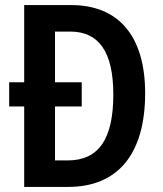

<svg xmlns="http://www.w3.org/2000/svg" viewBox="-20 -734 640 754"><path d="M260 -714H75V-411H16V-316H75V0H248C441 0 550 -127 550 -368C550 -593 445 -714 260 -714ZM256 -610C367 -610 425 -532 425 -363C425 -190 369 -104 246 -104H196V-316H301V-411H196V-610Z"/></svg>

Font: Noto Sans Lao UI Cond SemBd
Style: Regular
Weight: 600
Width: 3
Designer: Monotype Design Team
Foundry: Monotype Imaging Inc.
Version: Version 2.000